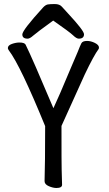

<svg xmlns="http://www.w3.org/2000/svg" viewBox="-20 -918 540 953"><path d="M259.8 15.1Q243.2 15.1 222.2 6.1Q201.2 -2.9 201.2 -19Q204.1 -107.9 204.1 -292Q81.1 -592.8 23.9 -668Q19 -674.8 19 -679.2Q19 -692.9 39.1 -700Q59.1 -707 76.2 -707Q101.1 -707 106.9 -696.8Q140.1 -629.9 245.1 -380.9Q270 -433.1 330.1 -577.1Q359.9 -646 365.2 -659.2Q377.9 -691.9 384 -703.4Q390.1 -714.8 412.1 -714.8Q431.2 -714.8 451.2 -704.8Q471.2 -694.8 471.2 -682.1L470.2 -675.8Q445.8 -643.1 400.9 -548.8L285.2 -293Q285.2 -95.2 286.1 -74.2Q288.1 -24.9 288.1 -1Q288.1 15.1 259.8 15.1ZM117.2 -726.1Q90.8 -726.1 90.8 -747.1Q90.8 -768.1 193.8 -880.9Q206.1 -894 217.5 -896Q229 -897.9 252 -897.9Q275.9 -897.9 287.4 -884.5Q298.8 -871.1 316.9 -852.1Q397 -766.1 397 -748Q397 -726.1 371.1 -726.1Q359.9 -726.1 343 -742.4Q326.2 -758.8 244.1 -815.9Q161.1 -755.9 144.5 -741Q127.9 -726.1 117.2 -726.1Z"/></svg>

Font: LXGW WenKai Mono GB Screen
Style: Regular
Weight: 400
Monospace: yes
Designer: LXGW / Fontworks Inc.
Foundry: LXGW / Fontworks Inc.
Version: Version 1.510;January 18,2025